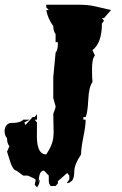

<svg xmlns="http://www.w3.org/2000/svg" viewBox="-42 -750 518 813"><path d="M174.3 39.6Q164.6 29.8 164.6 15.6V-6.3L144.5 -27.8Q122.1 -27.8 122.1 21Q123 13.7 126.5 8.8Q126 29.8 114.7 43.5L105 32.2L108.9 13.7Q108.9 9.3 103.5 6.3Q98.1 3.4 76.2 -6.3H56.6L27.3 -27.8Q11.2 -27.8 -3.9 -81.5Q-10.7 -104.5 -12.2 -107.9L-2 -130.9Q-12.2 -141.6 -12.2 -164.6Q-22.5 -176.8 -22.5 -193.8Q-22.5 -210.9 -13.9 -220.2Q-5.4 -229.5 5.9 -229.5Q42 -228.5 56.6 -243.2H83.5L61 -231.4L65.9 -220.7L96.2 -254.4H105L114.7 -266.6V-243.2H105L114.7 -231.4L114.3 -188Q110.8 -96.2 153.8 -96.2Q172.4 -124.5 178.7 -144.8Q185.1 -165 185.1 -190.4L183.6 -266.6Q183.6 -269.5 188.5 -281Q193.4 -292.5 193.4 -300.3L183.6 -334.5V-423.8L193.4 -526.9Q203.1 -537.6 203.1 -565.4V-571.3H193.4V-605.5Q183.6 -618.7 183.6 -639.6Q160.2 -671.4 153.8 -707.5H164.6L153.8 -718.8V-730H291Q332.5 -730 360.8 -723.1Q417.5 -709.5 428.2 -707.5L398.4 -673.3H389.6L398.4 -662.1L389.6 -650.4Q389.6 -568.8 349.6 -537.6L359.9 -514.6Q347.7 -502 347.7 -459.5Q347.7 -417 349.6 -402.3Q334.5 -383.3 331.8 -327.9Q329.1 -272.5 320.8 -254.4H311V-243.2H320.8Q320.8 -218.3 311 -169.9Q301.3 -121.6 301.3 -96.2Q272.5 -52.7 272.5 -23.9Q272.5 4.9 261.7 17.1V16.1L251.5 23.4Q242.2 25.4 241.7 25.9Q241.7 23.4 242.7 22L251.5 10.7V-6.3L242.7 -17.6L203.1 17.1V26.9L193.4 37.6H174.3Z"/></svg>

Font: Butcherman Caps
Style: Regular
Weight: 400
Version: Version 001.003